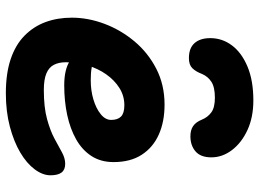

<svg xmlns="http://www.w3.org/2000/svg" viewBox="-132 -722 865 640"><g transform="rotate(90 300.0 -402.5)"><path d="M291.4 10Q225.6 10 177.9 -6Q130.2 -22 99.6 -52Q69 -82 54.2 -122Q39.4 -162 39.4 -210Q39.4 -264 59.8 -318.5Q80.2 -373 118.2 -418.5Q156.2 -464 209.7 -491.5Q263.2 -519 329.4 -519Q386.2 -519 429.1 -499.8Q472 -480.6 496.4 -442.9Q520.8 -405.2 520.8 -349Q520.8 -306.6 500.7 -275.5Q480.6 -244.4 445.2 -224.4Q409.8 -204.4 363.7 -194.5Q317.6 -184.6 264.8 -184.6Q210.8 -184.6 181.9 -204.4Q153 -224.2 153 -250.2Q153 -264.4 159.7 -271.5Q166.4 -278.6 182 -278.6Q193 -278.6 208 -275.8Q223 -273 248.8 -273Q282.2 -273 311.9 -281.8Q341.6 -290.6 360.9 -306.1Q380.2 -321.6 380.2 -341Q380.2 -363 368.9 -374Q357.6 -385 331.2 -385Q299.8 -385 273.7 -368.5Q247.6 -352 228.2 -324.4Q208.8 -296.8 198.4 -261.8Q188 -226.8 188 -189.8Q188 -166.6 196.6 -150Q205.2 -133.4 225.5 -125Q245.8 -116.6 280.4 -116.6Q338.2 -116.6 377.3 -127.3Q416.4 -138 442.7 -152.2Q469 -166.4 488.5 -177.1Q508 -187.8 526.6 -187.8Q546.4 -187.8 555.6 -175.6Q564.8 -163.4 564.8 -138.8Q564.8 -112.8 544.9 -86.1Q525 -59.4 488.8 -38Q452.6 -16.6 402.4 -3.3Q352.2 10 291.4 10ZM315.2 -815Q371.4 -815 413.9 -795.4Q456.4 -775.8 480.7 -743.8Q505 -711.8 505 -675Q505 -639.4 485.2 -622.3Q465.4 -605.2 434.8 -605.2Q414 -605.2 400.7 -614.3Q387.4 -623.4 379.4 -643.2Q371.6 -662.6 355.4 -674.7Q339.2 -686.8 306.2 -686.8Q271.2 -686.8 253.3 -675.2Q235.4 -663.6 227 -643.8Q219 -622.8 207.7 -611.5Q196.4 -600.2 174.2 -600.2Q141 -600.2 124.3 -618.9Q107.6 -637.6 107.6 -671.4Q107.6 -711.2 131.8 -743.6Q156 -776 202.5 -795.5Q249 -815 315.2 -815Z"/></g></svg>

Font: Shantell Sans Light
Style: Regular
Weight: 300
Designer: Stephen Nixon, Anya Danilova, Shantell Martin
Foundry: Arrow Type
Version: Version 1.011;[c5ecc13dd]